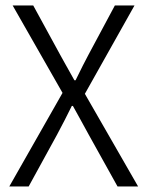

<svg xmlns="http://www.w3.org/2000/svg" viewBox="-20 -677 535 697"><path d="M25.9 -657.2H100.6L198.2 -478.5L213.9 -450.2Q239.3 -403.8 250 -385.7H254.4Q284.2 -446.8 301.3 -478.5L397 -657.2H468.3L288.1 -336.4L481.4 0H406.7L302.7 -187L269.5 -247.6L244.6 -292.5H240.7Q216.3 -242.7 186.5 -187L84 0H13.7L207 -339.8Z"/></svg>

Font: Varta
Style: Light
Weight: 300
Designer: Joana Correia, Viktoriya Grabowska, Eben Sorkin
Foundry: Sorkin Type
Version: Version 1.002; ttfautohint (v1.3) -l 8 -r 24 -G 200 -x 12 -H